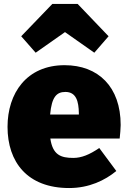

<svg xmlns="http://www.w3.org/2000/svg" viewBox="-20 -927 645 969"><path d="M308 -765 456 -661 528 -744 372 -907H244L87 -744L160 -661ZM589 -296C589 -489 476 -598 306 -598C114 -598 18 -456 18 -287C18 -109 118 22 329 22C430 22 510 -17 567 -64L481 -180C431 -146 391 -130 350 -130C287 -130 246 -145 234 -228H584C586 -248 589 -278 589 -296ZM378 -349H233C241 -437 265 -463 310 -463C365 -463 377 -415 378 -356Z"/></svg>

Font: Glow Sans SC Normal Heavy
Style: Regular
Weight: 900
Designer: Ryoko NISHIZUKA (kana, bopomofo & ideographs); Paul D. Hunt (Latin, Greek & Cyrillic); Sandoll Communications, Soo-young
Version: Version 0.93